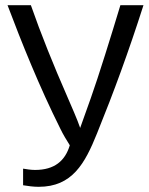

<svg xmlns="http://www.w3.org/2000/svg" viewBox="-20 -712 575 740"><path d="M69 2V-62C82 -60 98 -57 115 -57C190 -57 231 -92 249 -152C236 -173 223 -194 213 -215C131 -379 63 -549 9 -692H99C137 -583 186 -461 240 -338C253 -308 279 -249 289 -219L330 -334C360 -418 409 -576 444 -692H533C475 -511 420 -361 354 -198C307 -81 258 8 129 8C108 8 88 5 69 2Z"/></svg>

Font: Repo Regular
Style: Regular
Weight: 400
Designer: Stefan Peev
Foundry: Context Ltd
Version: Version 1.502